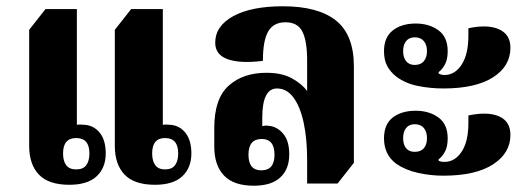

<svg xmlns="http://www.w3.org/2000/svg" viewBox="-20 -581 1677 612"><path d="M201 8Q135 8 104 -24.5Q73 -57 73 -116V-486L125 -552H225V-183Q232 -185 252 -183Q281 -180 299 -156.5Q317 -133 317 -92Q317 -46 288 -19Q259 8 201 8ZM474 8Q408 8 377 -24.5Q346 -57 346 -116V-486L398 -552H499V-183Q505 -185 525 -183Q554 -180 572 -156.5Q590 -133 590 -92Q590 -46 561 -19Q532 8 474 8ZM223 -41Q245 -41 255 -54.5Q265 -68 265 -92Q265 -141 223 -141Q181 -141 181 -92Q181 -68 191 -54.5Q201 -41 223 -41ZM506 -41Q528 -41 538 -54.5Q548 -68 548 -92Q548 -141 506 -141Q465 -141 465 -92Q465 -68 475 -54.5Q485 -41 506 -41Z M789 11Q725 11 694 -21.5Q663 -54 663 -114V-173Q663 -267 709 -308Q755 -349 829 -349Q879 -349 911 -331Q943 -313 959 -291V-388Q959 -450 944 -480Q929 -510 890 -510Q852 -510 835 -481Q818 -452 818 -387Q747 -378 706.5 -392Q666 -406 666 -445Q666 -498 723.5 -529.5Q781 -561 882 -561Q994 -561 1051 -515.5Q1108 -470 1108 -369V-62L1056 4H959V-71Q959 -138 948 -189.5Q937 -241 915.5 -270Q894 -299 863 -299Q816 -299 816 -206V-179Q819 -180 824.5 -180.5Q830 -181 836 -180Q863 -178 882.5 -155Q902 -132 902 -89Q902 -42 873.5 -15.5Q845 11 789 11ZM813 -38Q855 -38 855 -88Q855 -138 814 -138Q772 -138 772 -88Q772 -38 813 -38Z M1393 -299Q1352 -299 1312 -307Q1272 -315 1243 -337Q1224 -352 1214 -371Q1204 -390 1204 -418Q1204 -462 1232 -484Q1260 -506 1305 -506Q1348 -506 1377.5 -484.5Q1407 -463 1407 -418Q1407 -392 1398.5 -376Q1390 -360 1378 -351V-347Q1385 -342 1397 -342Q1430 -342 1451.5 -375Q1473 -408 1473 -468V-491Q1535 -504 1571 -487.5Q1607 -471 1607 -429Q1607 -370 1551.5 -334.5Q1496 -299 1393 -299ZM1302 -374Q1321 -374 1331 -386Q1341 -398 1341 -418Q1341 -438 1331 -450Q1321 -462 1302 -462Q1284 -462 1274.5 -450Q1265 -438 1265 -418Q1265 -398 1274.5 -386Q1284 -374 1302 -374ZM1393 -21Q1352 -21 1312 -30Q1272 -39 1243 -59Q1204 -88 1204 -140Q1204 -185 1232 -206.5Q1260 -228 1305 -228Q1348 -228 1377.5 -206.5Q1407 -185 1407 -140Q1407 -114 1398.5 -98Q1390 -82 1378 -73V-69Q1384 -65 1397 -65Q1430 -65 1451.5 -97.5Q1473 -130 1473 -189V-213Q1535 -226 1571 -210Q1607 -194 1607 -151Q1607 -93 1551.5 -57Q1496 -21 1393 -21ZM1302 -97Q1321 -97 1331 -108.5Q1341 -120 1341 -141Q1341 -161 1331 -173Q1321 -185 1302 -185Q1284 -185 1274.5 -173Q1265 -161 1265 -141Q1265 -120 1274.5 -108.5Q1284 -97 1302 -97Z"/></svg>

Font: Noto Serif Thai Condensed ExtraBold
Style: Regular
Weight: 800
Width: 3
Designer: Monotype Design Team
Foundry: Monotype Imaging Inc.
Version: Version 2.002; ttfautohint (v1.8.4.7-5d5b)